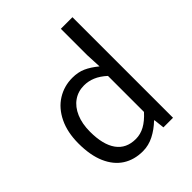

<svg xmlns="http://www.w3.org/2000/svg" viewBox="-203 -830 961 961"><g transform="rotate(-45 277.5 -350.0)"><path d="M394.5 -441.9 390.6 -524.9V-711.9H472.7V0H404.8L398.4 -57.1H395.5Q363.8 -26.4 326.2 -7.1Q288.6 12.2 248 12.2Q187 12.2 141.8 -16.8Q96.7 -45.9 71.8 -103Q46.9 -160.2 46.9 -243.2Q46.9 -322.8 75 -380.4Q103 -438 151.1 -468Q199.2 -498 257.8 -498Q297.4 -498 328.4 -484.4Q359.4 -470.7 394.5 -441.9ZM390.6 -123.5V-378.4Q360.4 -405.8 331.5 -417.7Q302.7 -429.7 272 -429.7Q230 -429.7 197.8 -407.2Q165.5 -384.8 147.5 -342.8Q129.4 -300.8 129.4 -244.1Q129.4 -152.8 164.1 -104.5Q198.7 -56.2 266.1 -56.2Q299.3 -56.2 329.6 -72.8Q359.9 -89.4 390.6 -123.5Z"/></g></svg>

Font: Varta
Style: Regular
Weight: 400
Designer: Joana Correia, Viktoriya Grabowska, Eben Sorkin
Foundry: Sorkin Type
Version: Version 1.003; ttfautohint (v1.3) -l 8 -r 24 -G 200 -x 12 -H